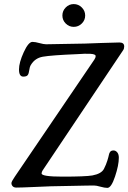

<svg xmlns="http://www.w3.org/2000/svg" viewBox="-20 -914 629 942"><path d="M302.5 -798.6Q286.1 -814.9 286.1 -837.9Q286.1 -860.8 302.5 -877.4Q318.8 -894 341.8 -894Q364.7 -894 381.3 -877.4Q397.9 -860.8 397.9 -837.9Q397.9 -814.9 381.3 -798.6Q364.7 -782.2 341.8 -782.2Q318.8 -782.2 302.5 -798.6ZM229 0Q212.4 0.5 147.9 3.4Q83.5 6.3 60.1 6.3Q48.3 6.3 42.2 -0.2Q36.1 -6.8 36.1 -15.6Q36.1 -22.9 51.8 -45.9L442.9 -621.6Q449.2 -630.4 449.2 -639.2Q449.2 -648.4 423.8 -649.9Q398.4 -651.4 359.9 -648.4Q231 -643.1 189.9 -635.7Q151.4 -628.9 131.3 -595.2Q125.5 -585.9 123.5 -569.8Q121.6 -553.7 116.2 -545.9Q110.8 -538.1 94.2 -538.1Q73.2 -538.1 73.2 -573.2Q73.2 -606.9 96.4 -657.7Q119.6 -708.5 139.2 -708.5Q152.8 -708.5 173.6 -702.6Q194.3 -696.8 206.1 -696.8Q244.1 -696.8 397 -700.2Q411.1 -700.7 476.6 -703.1Q542 -705.6 565.9 -705.6Q589.4 -705.6 589.4 -686Q589.4 -675.3 584 -667.5L189 -77.6Q184.1 -69.8 184.1 -63Q184.1 -47.4 287.1 -47.4Q399.4 -47.4 433.1 -53.2Q478 -61.5 490.2 -85.9Q500.5 -106 506.6 -125.7Q512.7 -145.5 514.4 -154.8Q516.1 -164.1 521.2 -169.9Q526.4 -175.8 537.1 -175.8Q547.4 -175.8 555.2 -166.5Q563 -157.2 563 -140.1Q563 -103.5 544.4 -47.9Q525.9 7.8 506.8 7.8Q493.2 7.8 472.9 2Q452.6 -3.9 440.9 -3.9Q421.9 -3.9 401.1 -3.4Q380.4 -2.9 332 -2Q283.7 -1 229 0Z"/></svg>

Font: Cooper*
Style: Italic
Weight: 400
Italic angle: -7°
Designer: Owen Earl
Foundry: indestructible type*
Version: Version 0.001